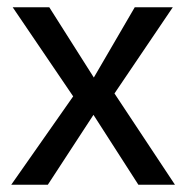

<svg xmlns="http://www.w3.org/2000/svg" viewBox="-20 -510 514 530"><path d="M463 0H362L238 -193L112 0H11L182 -244L15 -490H116L239 -296L352 -490H457L296 -252Z"/></svg>

Font: Cabin
Style: Regular
Weight: 400
Designer: Pablo Impallari
Foundry: Pablo Impallari
Version: Version 1.007